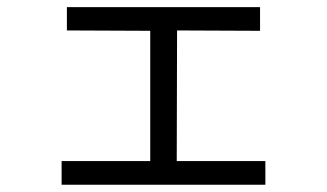

<svg xmlns="http://www.w3.org/2000/svg" viewBox="-20 -550 904 531"><path d="M150.4 -104.5H395.5V-464.8L165 -465.8V-530.3H699.2V-464.8L469.7 -465.8L468.8 -104.5H713.9V-39.1H150.4Z"/></svg>

Font: Pretendard GOV
Style: Regular
Weight: 400
Designer: Base glyphs from Inter by Rasmus Andersson; Hangeul glyphs from Noto Sans CJK(Source Han Sans) by Jang Soo-young and Kan
Foundry: Kil Hyung-jin
Version: Version 1.309